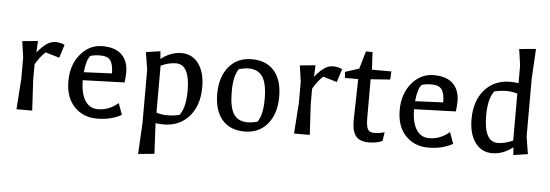

<svg xmlns="http://www.w3.org/2000/svg" viewBox="-54 -850 3550 1239"><g transform="rotate(5 1720.5 -230.5)"><path d="M66 0 80 -198V-338L65 -441L166 -451L162 -376Q197 -418 224 -436Q251 -454 280.5 -454Q310 -454 339 -441L312 -355L222 -382Q185 -349 157 -298V-197L168 0Z M751 -298Q751 -271 746 -233L476 -224Q476 -139 505.5 -92.5Q535 -46 589 -46Q660 -46 720 -97L747 -23Q679 15 588.5 15Q498 15 441 -45Q384 -105 384 -210.5Q384 -316 442 -385Q500 -454 583.5 -454Q667 -454 709 -413Q751 -372 751 -298ZM478 -276 660 -284Q659 -345 640 -369Q621 -393 578 -393Q535 -393 511 -384Q486 -357 478 -276Z M884 21V-327L866 -440L959 -454L963 -404Q1027 -454 1096.5 -454Q1166 -454 1207 -398Q1248 -342 1248 -246Q1248 -128 1185.5 -56.5Q1123 15 1020 15Q989 15 968 11L978 209L873 219ZM968 -57Q999 -46 1040 -46Q1081 -46 1118 -56Q1156 -106 1156 -214Q1156 -385 1067 -385Q1019 -385 968 -361Z M1544.5 15Q1451 15 1399.5 -44Q1348 -103 1348 -212.5Q1348 -322 1403 -388Q1458 -454 1551.5 -454Q1645 -454 1696.5 -395.5Q1748 -337 1748 -227.5Q1748 -118 1693 -51.5Q1638 15 1544.5 15ZM1559 -46Q1589 -46 1623 -56Q1656 -103 1656 -204.5Q1656 -306 1626.5 -349.5Q1597 -393 1535 -393Q1512 -393 1473 -383Q1440 -337 1440 -235Q1440 -133 1468.5 -89.5Q1497 -46 1559 -46Z M1864 0 1878 -198V-338L1863 -441L1964 -451L1960 -376Q1995 -418 2022 -436Q2049 -454 2078.5 -454Q2108 -454 2137 -441L2110 -355L2020 -382Q1983 -349 1955 -298V-197L1966 0Z M2160 -386 2157 -425 2247 -454 2280 -568H2323L2329 -454H2455L2452 -401L2326 -392V-143Q2326 -90 2336.5 -69.5Q2347 -49 2378.5 -49Q2410 -49 2446 -59L2437 -2Q2403 15 2348 15Q2293 15 2266.5 -15Q2240 -45 2240 -118Q2240 -143 2246 -386Z M2897 -298Q2897 -271 2892 -233L2622 -224Q2622 -139 2651.5 -92.5Q2681 -46 2735 -46Q2806 -46 2866 -97L2893 -23Q2825 15 2734.5 15Q2644 15 2587 -45Q2530 -105 2530 -210.5Q2530 -316 2588 -385Q2646 -454 2729.5 -454Q2813 -454 2855 -413Q2897 -372 2897 -298ZM2624 -276 2806 -284Q2805 -345 2786 -369Q2767 -393 2724 -393Q2681 -393 2657 -384Q2632 -357 2624 -276Z M3282 -35Q3218 15 3148.5 15Q3079 15 3038 -41Q2997 -97 2997 -193Q2997 -311 3059.5 -382.5Q3122 -454 3225 -454Q3254 -454 3279 -450V-565L3264 -670L3372 -680L3361 -482V-112L3379 1L3286 15ZM3178 -54Q3224 -54 3277 -78V-382Q3244 -393 3207 -393Q3170 -393 3127 -383Q3089 -332 3089 -225Q3089 -54 3178 -54Z"/></g></svg>

Font: Galdeano
Style: Regular
Weight: 400
Designer: Dario Manuel Muhafara
Foundry: Dario Manuel Muhafara
Version: Version 1.001